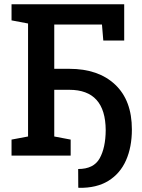

<svg xmlns="http://www.w3.org/2000/svg" viewBox="-20 -731 669 902"><path d="M350.6 151.4 347.7 150.4 347.2 63Q420.4 63 448.2 12.9Q476.1 -37.1 476.6 -119.6Q475.6 -309.1 305.7 -309.1H234.9V-89.8L312 -75.2V0H34.2V-75.2L111.8 -89.8V-620.6L34.2 -635.3V-710.9H563.5V-540.5H465.3L459 -615.7H234.9V-407.7H305.7Q442.4 -407.7 521 -333.5Q599.6 -259.3 599.6 -123Q599.6 -40 572 22.2Q544.4 84.5 489 118.7Q433.6 152.8 350.6 151.4Z"/></svg>

Font: Roboto Slab Medium
Style: Regular
Weight: 500
Designer: Google
Version: Version 2.001; ttfautohint (v1.8.3)